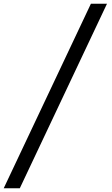

<svg xmlns="http://www.w3.org/2000/svg" viewBox="-35 -773 597 1025"><path d="M-15.1 231.9 450.2 -752.9H536.1L70.8 231.9Z"/></svg>

Font: Standard
Style: Regular
Weight: 400
Designer: Bryce Wilner
Version: Version 2.000;PS 2.0;hotconv 16.6.51;makeotf.lib2.5.65220 DE